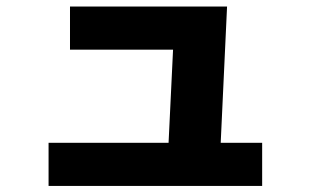

<svg xmlns="http://www.w3.org/2000/svg" viewBox="-20 -582 978 604"><path d="M132.8 -132.8H510.3L524.4 -425.8H200.2V-561.5H694.3L674.3 -132.8H804.7V2.9H132.8Z"/></svg>

Font: Pretendard JP Black
Style: Regular
Weight: 900
Designer: Base glyphs from Inter by Rasmus Andersson; Hangeul glyphs from Noto Sans CJK(Source Han Sans) by Jang Soo-young and Kan
Foundry: Kil Hyung-jin
Version: Version 1.309